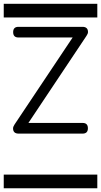

<svg xmlns="http://www.w3.org/2000/svg" viewBox="-20 -714 540 1026"><path d="M0 -620.8V-693.8H500V-620.8ZM0 219.2H500V292.2H0ZM450.2 -542.7Q450.2 -533.9 441.9 -522L131.8 -57.1H421.4Q449.7 -57.1 449.7 -28.6Q449.7 0 421.4 0H79.6Q49.8 0 49.8 -28.1Q49.8 -36.6 57.6 -48.6L368.2 -513.7H78.6Q50.3 -513.7 50.3 -542.2Q50.3 -570.6 78.6 -570.6H420.4Q450.2 -570.6 450.2 -542.7Z"/></svg>

Font: EnergyBar
Style: Regular
Weight: 400
Italic angle: -10°
Version: 1.0 2000-03-28